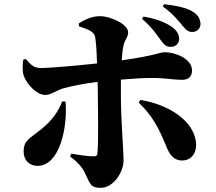

<svg xmlns="http://www.w3.org/2000/svg" viewBox="-20 -844 1040 926"><path d="M665 -753C712 -714 741 -670 760 -644C775 -624 785 -618 805 -618C827 -618 844 -635 844 -656C844 -676 835 -693 815 -710C781 -736 732 -754 672 -764ZM280 -355C261 -305 231 -264 183 -224C123 -175 94 -168 94 -113C94 -71 122 -44 161 -44C267 -44 307 -228 296 -354ZM361 -717C397 -705 425 -696 436 -675C442 -664 446 -604 448 -538C363 -529 225 -516 179 -516C146 -516 132 -527 104 -560L92 -556C89 -537 87 -498 95 -477C113 -431 161 -386 198 -386C228 -386 253 -410 289 -419C333 -431 392 -442 451 -449L452 -383C453 -298 455 -161 450 -106C449 -93 444 -90 433 -90C407 -90 370 -95 324 -103L318 -89C354 -64 379 -34 390 -9C415 43 416 62 466 62C527 62 576 -14 576 -71C576 -117 563 -265 563 -383C563 -406 563 -433 563 -460C622 -465 675 -468 712 -468C779 -468 815 -459 858 -459C888 -459 906 -474 906 -504C906 -562 824 -592 775 -592C747 -592 742 -578 567 -553C569 -580 571 -605 576 -625C581 -652 598 -663 598 -689C598 -725 517 -766 461 -766C422 -766 384 -747 360 -731ZM649 -349C714 -287 745 -228 779 -145C793 -110 811 -70 858 -70C901 -70 927 -103 926 -148C921 -261 791 -341 657 -362ZM765 -813C819 -774 844 -739 862 -718C880 -697 889 -689 911 -690C937 -692 948 -714 947 -730C945 -754 935 -772 911 -787C880 -807 833 -816 772 -824Z"/></svg>

Font: Noto Serif TC Black
Style: Regular
Weight: 900
Version: Version 1.001;PS 1.001;hotconv 16.6.54;makeotf.lib2.5.65590